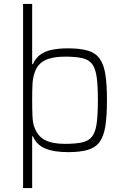

<svg xmlns="http://www.w3.org/2000/svg" viewBox="-20 -763 635 973"><path d="M97 190V-743H143V-438H147Q160 -468 183.5 -485.5Q207 -503 242.5 -510.5Q278 -518 324 -518Q386 -518 425 -506.5Q464 -495 485 -466Q506 -437 514 -386Q522 -335 522 -255Q522 -176 514 -124.5Q506 -73 485 -44Q464 -15 425 -3.5Q386 8 325 8Q254 8 210 -10Q166 -28 147 -72H143V190ZM309 -34Q363 -34 396.5 -41.5Q430 -49 447 -71.5Q464 -94 470 -138Q476 -182 476 -255Q476 -328 470 -372Q464 -416 447 -438.5Q430 -461 396.5 -468.5Q363 -476 309 -476Q247 -476 209 -458Q171 -440 156 -396Q146 -369 144.5 -334Q143 -299 143 -255Q143 -210 144.5 -176Q146 -142 153 -122Q170 -73 207.5 -53.5Q245 -34 309 -34Z"/></svg>

Font: Saira Thin ExtraLight
Style: Regular
Weight: 250
Version: Version 1.101